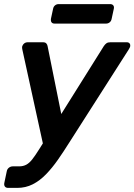

<svg xmlns="http://www.w3.org/2000/svg" viewBox="-41 -726 655 936"><path d="M-1 190Q-12 190 -17 183.5Q-22 177 -20 166L-8 109Q-6 98 2.5 91.5Q11 85 21 85H52Q72 85 87 77Q102 69 116.5 50.5Q131 32 151 0L465 -501Q471 -510 478 -515Q485 -520 497 -520H577Q586 -520 590.5 -514.5Q595 -509 594 -501Q593 -495 586 -484L296 -30Q269 13 241.5 52.5Q214 92 183.5 123.5Q153 155 118.5 172.5Q84 190 43 190ZM171 -13 68 -484Q65 -498 69 -504Q72 -511 78.5 -515.5Q85 -520 93 -520H168Q180 -520 185 -514Q190 -508 191 -501L268 -119ZM225 -611Q215 -611 210.5 -617Q206 -623 207 -633L218 -684Q220 -694 227.5 -700Q235 -706 245 -706H496Q506 -706 511 -700Q516 -694 514 -684L503 -633Q501 -623 493.5 -617Q486 -611 476 -611Z"/></svg>

Font: Rubik Light Medium
Style: Italic
Weight: 500
Italic angle: -12°
Version: Version 2.104